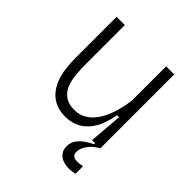

<svg xmlns="http://www.w3.org/2000/svg" viewBox="-191 -637 940 940"><g transform="rotate(45 279.5 -166.5)"><path d="M244 12Q206 12 177.5 -0.5Q149 -13 129.5 -35Q110 -57 98 -86.5Q86 -116 81 -151.5Q76 -187 76 -227V-512H133V-240Q133 -204 136.5 -168.5Q140 -133 152 -104.5Q164 -76 188 -59.5Q212 -43 252 -43Q287 -43 314.5 -59.5Q342 -76 363 -106.5Q384 -137 398 -180Q412 -223 419 -275V-512H475V-222V0H418L432 -173H418Q407 -108 382.5 -67.5Q358 -27 322.5 -7.5Q287 12 244 12ZM477 173Q459 179 437 179Q415 179 395.5 172.5Q376 166 363.5 150Q351 134 351 109Q351 82 365.5 62.5Q380 43 401 29Q422 15 439 7V-5H475V0Q443 16 423.5 43Q404 70 404 95Q404 109 411 116Q418 123 428.5 125Q439 127 452 125.5Q465 124 477 122Z"/></g></svg>

Font: Bricolage Grotesque ExtraLight
Style: Regular
Weight: 250
Designer: Mathieu Triay
Foundry: Atelier Triay
Version: Version 1.000;gftools[0.9.30]